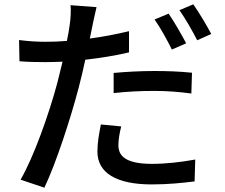

<svg xmlns="http://www.w3.org/2000/svg" viewBox="-20 -812 1040 887"><path d="M505 -475V-382C568 -389 629 -392 694 -392C754 -392 813 -387 864 -380L867 -476C810 -482 750 -484 692 -484C628 -484 559 -480 505 -475ZM540 -228 446 -237C438 -196 430 -154 430 -112C430 -13 518 40 681 40C757 40 823 33 879 26L882 -75C816 -63 747 -55 682 -55C554 -55 527 -96 527 -141C527 -166 532 -197 540 -228ZM759 -749 694 -722C721 -684 754 -624 774 -583L840 -612C820 -650 784 -713 759 -749ZM873 -792 809 -765C836 -727 869 -669 891 -626L956 -655C937 -691 900 -754 873 -792ZM190 -619C151 -619 117 -621 68 -627L70 -529C106 -526 142 -525 189 -525C214 -525 241 -526 269 -527L245 -430C208 -290 135 -84 75 18L185 55C239 -58 306 -264 343 -405C354 -447 365 -493 374 -536C443 -544 513 -555 576 -570V-668C518 -654 456 -642 395 -634L407 -693C411 -713 420 -754 426 -779L306 -788C308 -766 307 -729 302 -697C300 -678 295 -653 289 -623C255 -620 221 -619 190 -619Z"/></svg>

Font: Noto Sans TC Medium
Style: Regular
Weight: 500
Designer: Ryoko NISHIZUKA 西塚涼子 (kana, bopomofo & ideographs); Paul D. Hunt (Latin, Greek & Cyrillic); Sandoll Communications 산돌커뮤니
Foundry: Adobe
Version: Version 2.004;hotconv 1.0.118;makeotfexe 2.5.65603